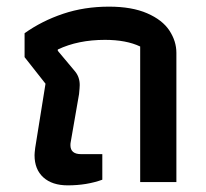

<svg xmlns="http://www.w3.org/2000/svg" viewBox="-20 -548 621 578"><path d="M84 -81Q84 -87 86 -103L117 -296L54 -376V-448Q106 -485 170 -506.5Q234 -528 308 -528Q377 -528 423 -508Q469 -488 490 -456Q511 -424 511 -389V0H402V-408Q360 -428 296 -428Q215 -428 154 -399V-395L206 -333Q220 -316 220 -292Q220 -285 218 -265L193 -121Q192 -117 192 -111Q192 -84 224 -84H288V-7Q241 10 184 10Q137 10 110.5 -14Q84 -38 84 -81Z"/></svg>

Font: Athiti SemiBold
Style: Regular
Weight: 600
Designer: CadsonDemak Team
Foundry: CadsonDemak
Version: Version 1.033